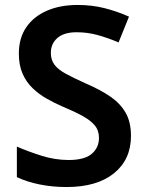

<svg xmlns="http://www.w3.org/2000/svg" viewBox="-20 -744 590 774"><path d="M508 -196Q508 -101 439.5 -45.5Q371 10 248 10Q191 10 139.5 -0.5Q88 -11 48 -30V-153Q94 -133 148 -116Q202 -99 257 -99Q321 -99 350 -124Q379 -149 379 -188Q379 -218 362 -238.5Q345 -259 312 -277Q279 -295 231 -315Q199 -329 168 -346.5Q137 -364 111.5 -388.5Q86 -413 71 -447Q56 -481 56 -528Q56 -590 85.5 -633.5Q115 -677 168.5 -700.5Q222 -724 293 -724Q350 -724 400 -711.5Q450 -699 500 -677L458 -573Q413 -592 372.5 -603Q332 -614 289 -614Q238 -614 211.5 -591Q185 -568 185 -531Q185 -502 200 -482.5Q215 -463 246.5 -446Q278 -429 327 -407Q385 -382 425 -354.5Q465 -327 486.5 -289.5Q508 -252 508 -196Z"/></svg>

Font: Noto Sans Javanese SemiBold
Style: Regular
Weight: 600
Version: Version 2.004